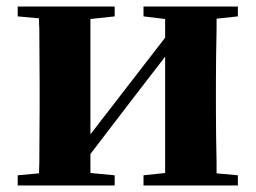

<svg xmlns="http://www.w3.org/2000/svg" viewBox="-20 -566 781 586"><path d="M34 0V-31L99 -37Q99 -51 100 -69Q100 -111 100.5 -157Q101 -203 101 -238V-308Q101 -343 100.5 -389Q100 -435 100 -478Q99 -495 99 -510L34 -516V-546H330V-516L256 -508V-156L351 -279L484 -451V-508L418 -516V-546H706V-516L641 -509Q641 -495 641 -478Q640 -435 639.5 -389Q639 -343 639 -308V-238Q639 -203 639.5 -157Q640 -111 641 -69Q641 -51 641 -37L706 -31V0H418V-31L484 -38V-393L383 -262L256 -96V-38L330 -31V0Z"/></svg>

Font: Early Summer Mincho Heavy
Style: Regular
Weight: 900
Designer: GuiWonder
Version: Version 1.002